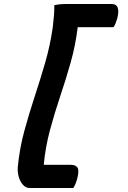

<svg xmlns="http://www.w3.org/2000/svg" viewBox="-20 -780 640 961"><path d="M347 161H128Q109 161 94.5 144.5Q80 128 73.5 104Q67 80 69 56Q78 -37 101.5 -123.5Q125 -210 153 -295Q181 -380 206 -466Q231 -552 244 -643Q248 -675 250 -701.5Q252 -728 252 -754Q265 -757 279.5 -758.5Q294 -760 313 -760H539Q585 -760 567 -688Q563 -675 558.5 -663.5Q554 -652 548 -644H369Q358 -553 333.5 -466.5Q309 -380 280.5 -295.5Q252 -211 229.5 -126.5Q207 -42 199 45H334Q360 45 368.5 60Q377 75 366 116Q359 142 347 161Z"/></svg>

Font: Recursive Mn Csl St SmB
Style: Italic
Weight: 600
Italic angle: -15°
Monospace: yes
Version: Version 1.079;hotconv 1.0.112;makeotfexe 2.5.65598; ttfautoh